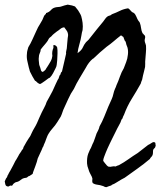

<svg xmlns="http://www.w3.org/2000/svg" viewBox="-30 -761 684 819"><path d="M300.8 -534.2Q318.4 -546.9 323.2 -558.6Q328.1 -570.3 336.9 -581.1Q342.8 -585.9 347.7 -591.3Q352.5 -596.7 357.4 -603.5Q370.1 -620.1 383.3 -636.2Q396.5 -652.3 410.2 -668.9Q414.1 -673.8 418 -679.7Q421.9 -685.5 426.8 -689.5Q431.6 -693.4 437 -694.3Q442.4 -695.3 447.3 -700.2Q465.8 -707 481.4 -714.8Q497.1 -722.7 516.6 -725.6Q522.5 -721.7 525.9 -717.3Q529.3 -712.9 534.2 -709Q543 -706.1 547.4 -698.2Q551.8 -690.4 555.7 -680.7Q559.6 -672.9 562 -670.4Q564.5 -668 566.4 -664.1Q570.3 -653.3 571.8 -641.1Q573.2 -628.9 578.1 -619.1Q581.1 -617.2 582.5 -614.7Q584 -612.3 586.9 -610.4Q590.8 -604.5 588.4 -597.2Q585.9 -589.8 587.9 -582Q589.8 -578.1 590.8 -573.7Q591.8 -569.3 592.8 -566.4Q593.8 -551.8 592.3 -536.1Q590.8 -520.5 589.8 -504.9Q588.9 -497.1 589.4 -490.2Q589.8 -483.4 588.9 -475.6Q586.9 -465.8 584.5 -457Q582 -448.2 580.1 -439.5Q578.1 -427.7 576.2 -420.9Q574.2 -416 572.8 -412.6Q571.3 -409.2 570.3 -404.3Q551.8 -371.1 532.2 -339.8Q512.7 -308.6 499 -271.5Q494.1 -262.7 493.2 -258.3Q492.2 -253.9 488.3 -251Q486.3 -244.1 483.9 -238.8Q481.4 -233.4 477.5 -226.6Q469.7 -212.9 462.4 -197.3Q455.1 -181.6 447.3 -167Q442.4 -157.2 438 -147.9Q433.6 -138.7 428.7 -127.9Q424.8 -119.1 421.4 -110.8Q418 -102.5 414.1 -91.8Q413.1 -88.9 411.6 -84Q410.2 -79.1 410.2 -77.1Q410.2 -74.2 413.1 -70.8Q416 -67.4 418 -64.5Q421.9 -59.6 425.3 -55.7Q428.7 -51.8 433.6 -49.8Q441.4 -48.8 448.7 -50.8Q456.1 -52.7 462.9 -50.8Q466.8 -52.7 470.2 -54.2Q473.6 -55.7 477.5 -56.6Q499 -68.4 518.1 -82Q537.1 -95.7 557.6 -108.4Q568.4 -117.2 579.6 -125.5Q590.8 -133.8 601.6 -142.6Q608.4 -145.5 617.7 -151.9Q627 -158.2 632.8 -151.4Q632.8 -145.5 633.8 -142.6Q634.8 -139.6 632.8 -135.7Q631.8 -130.9 629.4 -129.4Q627 -127.9 625 -125Q622.1 -120.1 622.6 -113.8Q623 -107.4 621.1 -100.6Q619.1 -94.7 615.2 -91.3Q611.3 -87.9 609.4 -83Q584 -61.5 556.6 -42Q529.3 -22.5 502 -2.9Q498 -1 494.6 1Q491.2 2.9 487.3 4.9Q476.6 10.7 467.3 17.1Q458 23.4 447.3 27.3Q445.3 30.3 442.4 30.8Q439.5 31.2 434.6 33.2Q430.7 34.2 427.2 36.1Q423.8 38.1 421.9 37.1Q418 37.1 415 35.2Q412.1 33.2 408.2 32.2Q397.5 28.3 385.3 26.9Q373 25.4 365.2 19.5Q362.3 11.7 363.8 5.9Q365.2 0 361.3 -7.8Q357.4 -15.6 353.5 -22.9Q349.6 -30.3 347.7 -38.1Q341.8 -52.7 341.3 -64Q340.8 -75.2 341.8 -85Q342.8 -95.7 346.2 -105Q349.6 -114.3 353.5 -122.1Q358.4 -129.9 361.3 -138.2Q364.3 -146.5 369.1 -155.3Q374 -168 376.5 -175.8Q378.9 -183.6 381.8 -191.4Q385.7 -199.2 389.2 -206.1Q392.6 -212.9 394.5 -221.7Q406.2 -242.2 415 -264.2Q423.8 -286.1 432.6 -307.6Q435.5 -315.4 439.5 -322.8Q443.4 -330.1 446.3 -337.9Q451.2 -348.6 453.6 -360.4Q456.1 -372.1 460.9 -382.8Q462.9 -385.7 463.9 -389.2Q464.8 -392.6 466.8 -397.5Q474.6 -414.1 481.4 -434.1Q488.3 -454.1 498 -469.7Q502.9 -483.4 508.3 -496.6Q513.7 -509.8 515.6 -528.3Q516.6 -536.1 516.1 -543.9Q515.6 -551.8 513.7 -558.6Q507.8 -572.3 507.3 -578.1Q506.8 -584 502 -587.9Q500 -594.7 498.5 -597.2Q497.1 -599.6 496.1 -603.5Q493.2 -605.5 490.7 -606.9Q488.3 -608.4 486.3 -610.4Q469.7 -597.7 455.6 -585.4Q441.4 -573.2 424.8 -561.5Q407.2 -546.9 396 -537.1Q384.8 -527.3 374 -516.6Q367.2 -509.8 365.2 -509.8Q348.6 -496.1 335.9 -471.7Q322.3 -448.2 309.1 -426.8Q295.9 -405.3 285.2 -381.8Q271.5 -362.3 261.2 -338.9Q251 -315.4 240.2 -293Q236.3 -282.2 232.9 -272.5Q229.5 -262.7 223.6 -254.9Q219.7 -248 214.8 -240.7Q210 -233.4 205.1 -226.6Q198.2 -217.8 190.9 -209.5Q183.6 -201.2 177.7 -191.4Q173.8 -185.5 171.4 -179.2Q168.9 -172.9 167 -168Q165 -162.1 162.6 -155.8Q160.2 -149.4 157.2 -143.6Q155.3 -135.7 152.3 -132.8Q147.5 -120.1 141.6 -108.4Q135.7 -96.7 130.9 -85Q129.9 -79.1 127 -70.3Q124 -61.5 120.6 -51.8Q117.2 -42 113.8 -33.7Q110.4 -25.4 109.4 -19.5Q104.5 -16.6 100.1 -13.2Q95.7 -9.8 90.8 -8.8Q85.9 -2.9 79.6 -2.4Q73.2 -2 66.4 1Q62.5 2.9 59.1 5.9Q55.7 8.8 50.8 11.7Q45.9 14.6 40 15.6Q34.2 16.6 29.3 21.5Q26.4 23.4 24.9 26.4Q23.4 29.3 21.5 31.2Q13.7 29.3 9.8 32.7Q5.9 36.1 -1 33.2Q-5.9 31.2 -7.3 25.4Q-8.8 19.5 -9.8 12.7Q-5.9 2.9 -4.4 0.5Q-2.9 -2 -1 -3.9Q1 -6.8 1.5 -9.8Q2 -12.7 3.9 -14.6Q5.9 -19.5 8.8 -24.4Q11.7 -29.3 14.6 -34.2Q15.6 -36.1 19 -42.5Q22.5 -48.8 26.4 -56.2Q30.3 -63.5 33.2 -69.8Q36.1 -76.2 38.1 -78.1Q41 -83 43.5 -87.4Q45.9 -91.8 48.8 -96.7Q50.8 -101.6 54.2 -106Q57.6 -110.4 60.5 -115.2Q64.5 -123 65.4 -123Q66.4 -123 67.4 -125Q69.3 -127.9 69.8 -131.3Q70.3 -134.8 72.3 -136.7Q77.1 -146.5 83 -155.8Q88.9 -165 93.8 -172.9Q97.7 -177.7 100.1 -182.6Q102.5 -187.5 105.5 -194.3Q110.4 -205.1 116.7 -215.3Q123 -225.6 127.9 -236.3Q132.8 -247.1 137.7 -258.8Q142.6 -270.5 148.4 -282.2Q153.3 -293 159.2 -303.2Q165 -313.5 168.9 -326.2Q176.8 -339.8 182.6 -351.1Q188.5 -362.3 194.3 -373Q198.2 -380.9 201.2 -388.2Q204.1 -395.5 208 -403.3Q210.9 -408.2 213.4 -414.6Q215.8 -420.9 219.7 -425.8Q221.7 -430.7 223.1 -436Q224.6 -441.4 228.5 -444.3Q228.5 -449.2 230.5 -451.7Q232.4 -454.1 234.4 -456.1Q239.3 -474.6 243.2 -493.7Q247.1 -512.7 252 -532.2Q251 -537.1 252.4 -542.5Q253.9 -547.9 254.9 -554.7Q255.9 -567.4 256.8 -577.1Q257.8 -586.9 258.8 -598.6Q259.8 -603.5 260.3 -608.4Q260.7 -613.3 259.8 -617.2Q258.8 -625 253.4 -631.8Q248 -638.7 244.1 -644.5Q234.4 -643.6 227.5 -637.7Q220.7 -631.8 212.9 -627Q202.1 -619.1 199.2 -616.2Q196.3 -614.3 193.8 -611.3Q191.4 -608.4 189.5 -606.4Q179.7 -599.6 176.8 -593.3Q173.8 -586.9 169.9 -582Q168 -580.1 166 -577.1Q164.1 -574.2 162.1 -572.3Q157.2 -567.4 152.8 -561.5Q148.4 -555.7 143.6 -549.8Q143.6 -542 139.6 -534.2Q135.7 -526.4 135.7 -516.6Q134.8 -511.7 135.3 -503.9Q135.7 -496.1 136.7 -490.2Q136.7 -486.3 138.2 -481.9Q139.6 -477.5 141.6 -472.7Q143.6 -464.8 145 -460.4Q146.5 -456.1 151.4 -454.1Q156.2 -456.1 159.2 -459Q162.1 -461.9 165 -464.8Q166 -466.8 167.5 -469.7Q168.9 -472.7 170.9 -474.6Q172.9 -476.6 174.3 -480Q175.8 -483.4 177.7 -485.4Q182.6 -493.2 187 -501Q191.4 -508.8 193.4 -522.5Q190.4 -541 198.2 -557.6Q197.3 -559.6 197.8 -563Q198.2 -566.4 198.2 -569.3Q210 -568.4 213.9 -558.6Q215.8 -547.9 215.3 -532.7Q214.8 -517.6 213.9 -502.9Q212.9 -492.2 211.9 -484.4Q210.9 -476.6 207 -469.7Q202.1 -460 196.3 -448.7Q190.4 -437.5 182.6 -429.7Q176.8 -427.7 171.9 -423.3Q167 -418.9 162.1 -416Q150.4 -408.2 147.9 -406.2Q145.5 -404.3 140.6 -402.3Q130.9 -406.2 127.4 -410.6Q124 -415 119.1 -417Q114.3 -424.8 108.4 -435.1Q102.5 -445.3 98.6 -454.1Q96.7 -458 95.7 -463.4Q94.7 -468.8 92.8 -473.6Q89.8 -486.3 86.4 -501.5Q83 -516.6 85 -533.2Q85 -539.1 86.9 -545.9Q88.9 -552.7 90.8 -559.6Q100.6 -575.2 108.4 -592.8Q116.2 -610.4 124 -627Q131.8 -645.5 141.6 -660.2Q151.4 -674.8 158.2 -693.4Q163.1 -700.2 165 -700.7Q167 -701.2 166 -705.1Q179.7 -709 188 -718.8Q196.3 -728.5 211.9 -730.5Q216.8 -731.4 221.2 -731.4Q225.6 -731.4 231.4 -733.4Q245.1 -738.3 258.8 -741.2Q279.3 -738.3 290 -733.4Q300.8 -720.7 303.2 -716.8Q305.7 -712.9 309.6 -706.1Q311.5 -703.1 313.5 -699.2Q315.4 -695.3 316.4 -692.4Q320.3 -678.7 322.3 -663.6Q324.2 -648.4 322.3 -632.8Q320.3 -627 319.3 -621.6Q318.4 -616.2 317.4 -610.4Q314.5 -591.8 308.6 -571.8Q302.7 -551.8 300.8 -534.2Z"/></svg>

Font: Seaweed Script
Style: Regular
Weight: 400
Designer: Squid
Foundry: Font Diner, Inc DBA Neapolitan
Version: Version 1.000